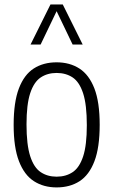

<svg xmlns="http://www.w3.org/2000/svg" viewBox="-20 -828 506 858"><path d="M233 9.5Q175 9.5 131.8 -18.2Q88.5 -46 64.8 -107.5Q41 -169 41 -270Q41 -371.5 64.5 -433Q88 -494.5 131 -522Q174 -549.5 233 -549.5Q291.5 -549.5 334.8 -521.8Q378 -494 401.8 -432.8Q425.5 -371.5 425.5 -270.5Q425.5 -169 402 -107.5Q378.5 -46 335.5 -18.2Q292.5 9.5 233 9.5ZM233 -38.5Q274.5 -38.5 304.8 -58.8Q335 -79 351.5 -129Q368 -179 368 -268.5Q368 -360 351.5 -410.8Q335 -461.5 304.8 -481.8Q274.5 -502 233 -502Q192 -502 161.8 -481.8Q131.5 -461.5 115 -411.5Q98.5 -361.5 98.5 -272Q98.5 -181 115 -130Q131.5 -79 161.8 -58.8Q192 -38.5 233 -38.5ZM116.5 -629 205.5 -808H260.5L349.5 -629H304.5L233 -778L161.5 -629Z"/></svg>

Font: Encode Sans Condensed Light
Style: Regular
Weight: 300
Width: 3
Designer: Multiple Designers
Foundry: Impallari Type
Version: Version 3.000; ttfautohint (v1.8.3) -l 8 -r 50 -G 200 -x 14 